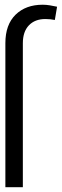

<svg xmlns="http://www.w3.org/2000/svg" viewBox="-20 -780 259 800"><path d="M75.2 0H2.4V-600.1Q2.4 -677.2 44.9 -718.8Q87.4 -760.3 157.7 -760.3Q172.4 -760.3 187.7 -757.8Q203.1 -755.4 217.8 -752L208.5 -696.8Q199.2 -698.7 189.5 -699.7Q179.7 -700.7 168.9 -700.7Q125.5 -700.7 100.3 -674.3Q75.2 -647.9 75.2 -600.1Z"/></svg>

Font: Inter Tight Light
Style: Regular
Weight: 300
Designer: Rasmus Andersson
Foundry: rsms
Version: Version 3.004